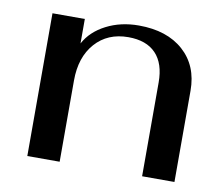

<svg xmlns="http://www.w3.org/2000/svg" viewBox="-62 -574 757 649"><g transform="rotate(10 316.5 -250.0)"><path d="M70 -490H181V-406Q204 -449 253.5 -474.5Q303 -500 365 -500Q462 -500 518.5 -449.5Q575 -399 575 -313V0H464V-322Q464 -387 431.5 -421Q399 -455 337 -455Q266 -455 223.5 -407Q181 -359 181 -279V0H70Z"/></g></svg>

Font: Fahkwang Medium
Style: Regular
Weight: 500
Version: Version 1.000; ttfautohint (v1.6)